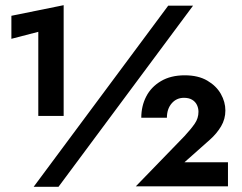

<svg xmlns="http://www.w3.org/2000/svg" viewBox="-20 -722 934 742"><path d="M630 -700 110 0H206L726 -700ZM24 -572 128 -599V-274H226V-702L24 -661ZM505 -2H861V-95H693L791 -182Q818 -206 834.5 -234Q851 -262 851 -295Q851 -328 833.5 -359Q816 -390 781 -410.5Q746 -431 694 -431Q640 -431 602 -408.5Q564 -386 545 -349Q526 -312 526 -267H625Q625 -301 643.5 -322.5Q662 -344 691 -344Q710 -344 722.5 -336.5Q735 -329 741 -316.5Q747 -304 747 -290Q747 -265 732.5 -244Q718 -223 693 -196Z"/></svg>

Font: Jost
Style: Bold
Weight: 700
Version: Version 3.710